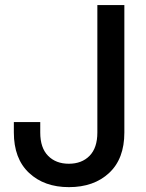

<svg xmlns="http://www.w3.org/2000/svg" viewBox="-20 -748 591 778"><path d="M259.3 10.3Q159.2 10.3 97.7 -47.4Q36.1 -105 36.1 -211.4V-253.4H143.1V-210.9Q143.1 -148.9 174.8 -116.7Q206.5 -84.5 258.8 -84.5Q311.5 -84.5 343 -116.7Q374.5 -148.9 374.5 -210.9V-727.5H483.9V-210.9Q483.9 -104.5 422.1 -47.1Q360.4 10.3 259.3 10.3Z"/></svg>

Font: Inter 28pt Medium
Style: Regular
Weight: 500
Designer: Rasmus Andersson
Foundry: rsms
Version: Version 4.001;git-66647c0bb